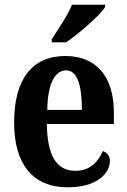

<svg xmlns="http://www.w3.org/2000/svg" viewBox="-20 -786 541 816"><path d="M200 -619V-606H261C318 -645 405 -721 427 -756V-766H286C268 -721 227 -662 200 -619ZM268 10C396 10 447 -52 447 -102C447 -124 434 -138 417 -144C397 -97 361 -60 301 -60C222 -60 181 -121 179 -259H464V-307C464 -465 386 -548 258 -548C119 -548 40 -453 40 -265C40 -91 117 10 268 10ZM328 -319H181C182 -428 213 -487 261 -487C309 -487 328 -423 328 -319Z"/></svg>

Font: Noto Serif Sinhala Condensed
Style: Bold
Weight: 700
Width: 3
Designer: Jelle Bosma - Monotype Design Team
Foundry: Monotype Imaging Inc.
Version: Version 2.007